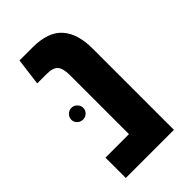

<svg xmlns="http://www.w3.org/2000/svg" viewBox="-189 -664 728 728"><g transform="rotate(-45 174.5 -300.0)"><path d="M35 0V-109H161V-424Q161 -461 148.5 -476Q136 -491 100 -491H51L65 -600H135Q218 -600 255.5 -558Q293 -516 293 -437V0ZM77 -271Q64 -271 54.5 -280Q45 -289 45 -302Q45 -315 54.5 -324.5Q64 -334 77 -334Q90 -334 99.5 -324.5Q109 -315 109 -302Q109 -289 99.5 -280Q90 -271 77 -271Z"/></g></svg>

Font: Noto Sans Hebrew Condensed SemiBold
Style: Regular
Weight: 600
Width: 3
Designer: Ben Nathan
Foundry: Google LLC
Version: Version 3.001; ttfautohint (v1.8.4.7-5d5b)